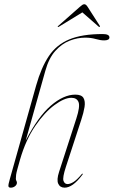

<svg xmlns="http://www.w3.org/2000/svg" viewBox="-20 -880 538 908"><path d="M75 -126Q66.5 -96 62 -79.5Q57.5 -63 56.2 -53.5Q55 -44 55 -35Q55 -29 57.5 -24.8Q60 -20.5 60 -16Q60 -6.5 51.2 0.5Q42.5 7.5 31 7.5Q20.5 7.5 19.8 0Q19 -7.5 27 -35L151 -476Q175 -561 211 -614.8Q247 -668.5 307.8 -693.8Q368.5 -719 465.5 -719Q497.5 -719 497.5 -703Q497.5 -689 472.5 -689Q454.5 -689 432.5 -695.5Q410.5 -702 382.5 -702Q346.5 -702 309.2 -687.5Q272 -673 241.5 -639Q211 -605 194.5 -545.5L101.5 -215Q160 -328.5 220.5 -380.5Q281 -432.5 336 -432.5Q365.5 -432.5 374.8 -416.8Q384 -401 379.8 -374Q375.5 -347 364 -312.5L291.5 -90.5Q275 -40 280.2 -24.8Q285.5 -9.5 299.5 -9.5Q311 -9.5 327 -19Q343 -28.5 366.5 -56.5Q369 -60 371 -58.5Q372.5 -57 370 -54Q346 -22 325 -7.2Q304 7.5 286 7.5Q264 7.5 255.5 -11Q247 -29.5 259.5 -67.5L341 -319.5Q359.5 -376.5 351.5 -397Q343.5 -417.5 317.5 -417.5Q284.5 -417.5 237.8 -383.2Q191 -349 146.5 -284Q102 -219 75 -126ZM451.5 -752.5Q449.5 -751 446 -754.5L369.5 -821.5L260 -754.5Q254.5 -751 253.5 -752.5Q251.5 -754.5 256.5 -758.5L357.5 -847.5Q364.5 -853.5 369.2 -856.8Q374 -860 379 -860Q386.5 -860 394.5 -847.5L451.5 -758.5Q453.5 -754.5 451.5 -752.5Z"/></svg>

Font: Fraunces 144pt S000 Thin
Style: Italic
Weight: 100
Italic angle: -16°
Version: Version 1.000; ttfautohint (v1.8.3)